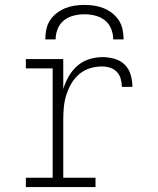

<svg xmlns="http://www.w3.org/2000/svg" viewBox="-20 -760 640 780"><path d="M85 0V-38H194V-482H85V-520H237V-398Q245 -425 259 -449.5Q273 -474 294 -492.5Q315 -511 342 -519.5Q369 -528 397 -528Q421 -528 445.5 -521Q470 -514 487 -497Q504 -480 511 -455.5Q518 -431 518 -407H475Q475 -423 470.5 -439.5Q466 -456 454.5 -468Q443 -480 427 -485Q411 -490 394 -490Q369 -490 345 -482.5Q321 -475 301.5 -458.5Q282 -442 269.5 -420Q257 -398 249.5 -374.5Q242 -351 239.5 -326Q237 -301 237 -276V-38H368V0ZM164 -600Q164 -620 168 -640Q172 -660 183 -677Q194 -694 210 -706.5Q226 -719 244.5 -726.5Q263 -734 283 -737Q303 -740 323 -740Q343 -740 363 -737Q383 -734 401.5 -726.5Q420 -719 436 -706.5Q452 -694 463 -677Q474 -660 478 -640Q482 -620 482 -600H440Q440 -622 431.5 -643Q423 -664 406 -677.5Q389 -691 367 -696.5Q345 -702 323 -702Q301 -702 279 -696.5Q257 -691 240 -677.5Q223 -664 214.5 -643Q206 -622 206 -600Z"/></svg>

Font: Iosevka Etoile Extralight
Style: Regular
Weight: 200
Designer: Belleve Invis
Foundry: Belleve Invis
Version: Version 22.1.2; ttfautohint (v1.8.4)